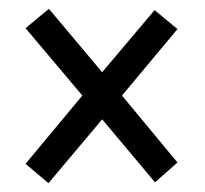

<svg xmlns="http://www.w3.org/2000/svg" viewBox="-20 -577 465 436"><path d="M90 -161 212 -306 332 -163 383 -208 257 -360 383 -511 331 -554 212 -413 91 -557 38 -513 167 -360 38 -205Z"/></svg>

Font: Noto Serif Armenian ExtraCondensed ExtraBold
Style: Regular
Weight: 800
Width: 2
Designer: Monotype Design Team
Foundry: Monotype Imaging Inc.
Version: Version 2.008